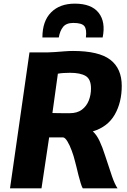

<svg xmlns="http://www.w3.org/2000/svg" viewBox="-20 -1035 696 1055"><path d="M35 0 142 -747H240Q257 -747 282.5 -749Q308 -751 334.5 -753Q361 -755 381 -755Q523 -755 586 -706.8Q649 -658.5 649 -563Q649 -472.5 610.5 -405.2Q572 -338 490 -313Q510.5 -295 526.8 -260.8Q543 -226.5 558 -179Q580.5 -109.5 595.5 -66Q610.5 -22.5 626 0H435Q430 -7 423.8 -27.2Q417.5 -47.5 411.2 -72.2Q405 -97 400 -118.2Q395 -139.5 392 -149Q385.5 -176.5 374.2 -207Q363 -237.5 350 -258.8Q337 -280 326 -280H250L208 0ZM363 -413Q404 -413 429.8 -432.2Q455.5 -451.5 467.8 -482.5Q480 -513.5 480 -549Q480 -600 450.8 -617.5Q421.5 -635 365 -635Q348 -635 328.8 -633.8Q309.5 -632.5 298 -630L268 -414Q281 -413.5 304.8 -413.2Q328.5 -413 363 -413ZM391 -1015Q482.5 -1015 522 -964.8Q561.5 -914.5 544 -829H452Q457.5 -874 443.5 -891.5Q429.5 -909 383 -909Q344 -909 326.5 -887Q309 -865 303 -829H213Q213 -919 260.8 -967Q308.5 -1015 391 -1015Z"/></svg>

Font: Merriweather Sans ExtraBold
Style: Italic
Weight: 800
Italic angle: -7.5°
Designer: Eben Sorkin
Foundry: Eben Sorkin
Version: Version 2.001; ttfautohint (v1.8.3)